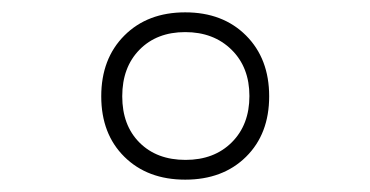

<svg xmlns="http://www.w3.org/2000/svg" viewBox="-20 -729 600 311"><path d="M181.5 -475Q144 -512 144 -573Q144 -634 181.5 -671.5Q219 -709 280 -709Q341 -709 378.5 -671.5Q416 -634 416 -573Q416 -512 378.5 -475Q341 -438 280 -438Q219 -438 181.5 -475ZM206 -648.5Q178 -620 178 -573Q178 -526 206 -498Q234 -470 280.5 -470Q327 -470 355.5 -498.5Q384 -527 384 -573.5Q384 -620 355 -648.5Q326 -677 280 -677Q234 -677 206 -648.5Z"/></svg>

Font: Titillium Web ExtraLight
Style: Regular
Weight: 275
Version: Version 1.002;PS 57.000;hotconv 1.0.70;makeotf.lib2.5.55311